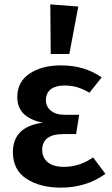

<svg xmlns="http://www.w3.org/2000/svg" viewBox="-20 -843 510 878"><path d="M258 15Q163 15 101 -25.5Q39 -66 39 -147Q39 -264 176 -282Q59 -305 59 -399Q59 -469 115.5 -506.5Q172 -544 259 -544Q367 -544 445 -489L389 -419Q362 -435 335 -443.5Q308 -452 274 -452Q235 -452 212.5 -435Q190 -418 190 -385Q190 -356 212.5 -337Q235 -318 278 -318H342L328 -230H271Q173 -230 173 -157Q173 -123 198 -101.5Q223 -80 273 -80Q343 -80 406 -123L462 -48Q375 15 258 15ZM297 -596H212L210 -823L338 -813Z"/></svg>

Font: Trujillo Medium
Style: Regular
Weight: 500
Designer: Fira Sans original fonts by bBox Type GmbH, Carrois Corporate GbR, & Edenspiekermann AG / Changes by Cristiano Sobral
Foundry: Fira Sans original fonts by bBox Type GmbH, Carrois Corporate GbR, & Edenspiekermann AG / Changes by Cristiano Sobral
Version: Version 4.301;October 17, 2021;FontCreator 14.0.0.2814 64-bi